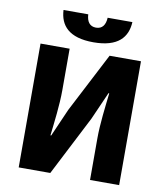

<svg xmlns="http://www.w3.org/2000/svg" viewBox="-91 -919 861 994"><g transform="rotate(10 339.5 -421.5)"><path d="M75 0H241L402 -314L466 -459H470C462 -387 450 -296 450 -218V0H603V-651H438L276 -338L212 -192H208C216 -262 228 -355 228 -433V-651H75ZM343 -705C473 -705 520 -763 524 -843H394C392 -805 376 -782 343 -782C310 -782 294 -805 292 -843H162C166 -763 213 -705 343 -705Z"/></g></svg>

Font: Source Sans Pro
Style: Bold
Weight: 700
Designer: Paul D. Hunt
Foundry: Adobe Systems Incorporated
Version: Version 3.006;hotconv 1.0.111;makeotfexe 2.5.65597